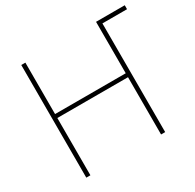

<svg xmlns="http://www.w3.org/2000/svg" viewBox="-155 -884 1072 1054"><g transform="rotate(-30 381.0 -357.0)"><path d="M103 -714H129V-388H577V-714H759V-689H603V0H577V-363H129V0H103Z"/></g></svg>

Font: Noto Sans UI Thin
Style: Regular
Weight: 250
Designer: Monotype Design Team
Foundry: Monotype Imaging Inc.
Version: Version 1.001